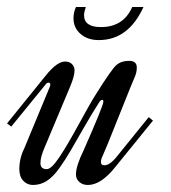

<svg xmlns="http://www.w3.org/2000/svg" viewBox="-77 -526 487 546"><path d="M123 -281 50 -107Q38 -80 38 -62Q38 -45 56 -45Q69 -45 91.5 -78.5Q114 -112 147.5 -173.5Q181 -235 197 -260Q241 -330 254 -341Q268 -353 290 -353Q312 -353 312 -334Q312 -321 307 -309Q303 -301 262 -198Q221 -95 215 -83Q210 -73 210 -65Q210 -56 220 -56Q236 -56 257 -83L346 -193L358 -183L250 -50Q210 0 173 0Q158 0 148.5 -8.5Q139 -17 139 -30Q139 -54 161 -99Q217 -226 217 -237Q217 -242 214 -242Q209 -242 205 -235Q185 -204 161.5 -163Q138 -122 123.5 -97Q109 -72 91.5 -47.5Q74 -23 56 -11.5Q38 0 17 0Q0 0 -11 -12Q-22 -24 -22 -45Q-22 -76 -8 -104L65 -280Q66 -282 66 -285Q66 -291 61 -291Q56 -291 52 -285L-45 -166L-57 -175L53 -311Q85 -351 108 -351Q121 -351 128 -343.5Q135 -336 135 -326Q135 -310 123 -281ZM331 -506Q288 -412 204 -412Q172 -412 152 -429.5Q132 -447 132 -474Q132 -491 139 -506H167Q162 -491 162 -483Q162 -449 210 -449Q274 -449 299 -506Z"/></svg>

Font: Dynalight
Style: Regular
Weight: 400
Designer: Astigmatic (AOETI)
Foundry: Astigmatic (AOETI)
Version: Version 1.000